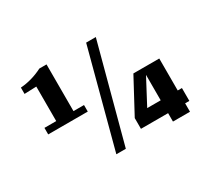

<svg xmlns="http://www.w3.org/2000/svg" viewBox="-92 -558 764 703"><g transform="rotate(-30 290.5 -206.5)"><path d="M164.6 -215.3V-412.8H134.3Q89 -389.7 40.9 -386.1V-359.4L91.6 -361.2V-215.3H41.8V-187.7H209.1V-215.3ZM371 -409.3H330.1L221.5 0H261.6ZM550.7 -35.6V-89.9H532.9V-225.1H423.5L346.1 -81V-35.6H460.9V0H532.9V-35.6ZM460.9 -89.9H403.9L460.9 -197.5Z"/></g></svg>

Font: Gidugu
Style: Regular
Weight: 400
Designer: Purushoth Kumar Guthula
Foundry: Silicon Andhra, USA.
Version: Version 1.0.5; ttfautohint (v1.2.25-373a) -l 7 -r 28 -G 50 -